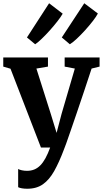

<svg xmlns="http://www.w3.org/2000/svg" viewBox="-20 -906 632 1179"><path d="M147.5 253Q129.5 253 115 250.5Q100.5 248 91.5 243.5V131.5Q98 136 113.5 139.5Q129 143 145.5 143Q170 143 190 135Q210 127 227 110Q244 93 259 65.8Q274 38.5 288 0H231.5L44.5 -484L0 -497V-553H274.5V-497L203.5 -485L292 -206L327.5 -90L358 -206.5L439.5 -485L377 -497V-553H591.5V-497L542.5 -485Q519.5 -415 496.5 -346.2Q473.5 -277.5 452.5 -215.8Q431.5 -154 414.5 -105Q397.5 -56 386.5 -24.8Q375.5 6.5 372 13.5Q343 90.5 313 144Q283 197.5 244 225.2Q205 253 147.5 253ZM408.5 -634.5 359.5 -676 497.5 -886 581 -823Q571.5 -804.5 550.2 -777Q529 -749.5 502.8 -720.5Q476.5 -691.5 451.5 -668.2Q426.5 -645 409.5 -634.5ZM195.5 -634.5 145.5 -676 281.5 -886 365 -822Q354 -802.5 332.5 -775Q311 -747.5 285.5 -719Q260 -690.5 236.2 -667.8Q212.5 -645 196.5 -634.5Z"/></svg>

Font: Merriweather 24pt
Style: Bold
Weight: 700
Designer: Eben Sorkin
Foundry: Eben Sorkin
Version: Version 2.100